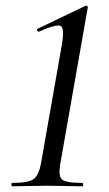

<svg xmlns="http://www.w3.org/2000/svg" viewBox="-20 -654 381 674"><path d="M24 0Q20 0 20 -6Q20 -12 24 -12Q79 -12 97.5 -25Q116 -38 124 -81L197 -496Q207 -554 193.5 -562.5Q180 -571 117 -543Q115 -542 112.5 -544Q110 -546 109.5 -549Q109 -552 112 -553L281 -634Q284 -635 286.5 -632.5Q289 -630 288 -627L192 -81Q184 -37 197 -24.5Q210 -12 268 -12Q272 -12 272 -6Q272 0 268 0Q253 0 212.5 -1Q172 -2 147 -2Q122 -2 80.5 -1Q39 0 24 0Z"/></svg>

Font: Cormorant Infant Book
Style: Italic
Weight: 500
Italic angle: -10°
Designer: Christian Thalmann (Catharsis Fonts)
Version: Version 1.000;PS 002.000;hotconv 1.0.88;makeotf.lib2.5.64775